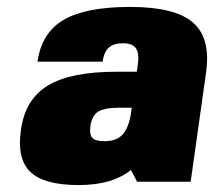

<svg xmlns="http://www.w3.org/2000/svg" viewBox="-20 -530 624 560"><path d="M361.8 -34.2Q307.1 9.8 209.5 9.8Q108.9 9.8 68.8 -28.3Q28.8 -66.4 41 -150.9Q53.2 -240.2 119.6 -280.5Q186 -320.8 320.3 -320.8H378.9L381.8 -339.8Q386.7 -373.5 376.7 -388.7Q366.7 -403.8 338.9 -403.8Q311.5 -403.8 297.4 -391.1Q283.2 -378.4 279.3 -350.1H89.4Q101.1 -434.1 165.3 -471.9Q229.5 -509.8 359.9 -509.8Q490.2 -509.8 542.7 -464.4Q595.2 -418.9 581.1 -318.8L536.1 0H379.9ZM364.3 -215.8H324.2Q288.6 -215.8 268.6 -205.6Q248.5 -195.3 243.7 -162.1Q240.2 -137.2 249.5 -127.7Q258.8 -118.2 284.7 -118.2Q321.3 -118.2 338.6 -138.9Q356 -159.7 361.8 -198.2Z"/></svg>

Font: Fivo Sans Black
Style: Regular
Weight: 900
Designer: Alexander Slobzheninov
Foundry: Alexander Slobzheninov
Version: 1.0